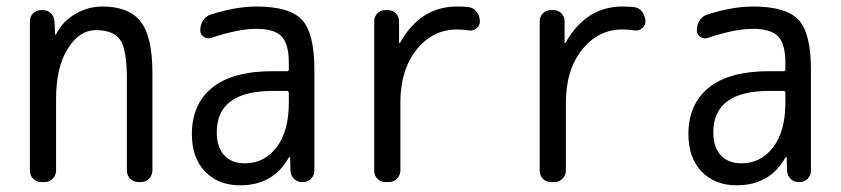

<svg xmlns="http://www.w3.org/2000/svg" viewBox="-20 -550 2540 580"><path d="M105.5 0Q90.8 0 80.6 -9.8Q70.3 -19.5 70.3 -35.2V-485.4Q70.3 -500 80.1 -509.8Q89.8 -519.5 105.5 -519.5H109.4Q124 -519.5 133.8 -509.8Q143.6 -500 144.5 -485.4L146.5 -446.3Q146.5 -445.3 147.5 -445.3Q149.4 -445.3 149.4 -446.3Q168 -484.4 206.5 -507.3Q245.1 -530.3 290 -530.3Q369.1 -530.3 404.8 -484.9Q440.4 -439.5 440.4 -330.1V-35.2Q440.4 -20.5 430.2 -10.3Q419.9 0 405.3 0H398.4Q383.8 0 373.5 -9.8Q363.3 -19.5 363.3 -35.2V-311.5Q363.3 -399.4 343.3 -429.2Q323.2 -459 269.5 -459Q219.7 -459 184.6 -402.8Q149.4 -346.7 149.4 -252V-35.2Q149.4 -20.5 139.2 -10.3Q128.9 0 114.3 0Z M804.7 -275.4Q634.8 -275.4 634.8 -150.4Q634.8 -105.5 657.2 -81.1Q679.7 -56.6 719.7 -56.6Q778.3 -56.6 815.4 -105Q852.5 -153.3 852.5 -240.2V-269.5Q852.5 -274.4 847.7 -275.4ZM705.1 9.8Q639.6 9.8 599.6 -31.7Q559.6 -73.2 559.6 -144.5Q559.6 -235.4 621.1 -285.2Q682.6 -335 804.7 -335H847.7Q852.5 -335 852.5 -339.8V-360.4Q852.5 -417 830.6 -439.9Q808.6 -462.9 754.9 -462.9Q699.2 -462.9 618.2 -435.5Q606.4 -431.6 595.7 -438.5Q585 -445.3 585 -458V-460Q585 -475.6 594.2 -489.3Q603.5 -502.9 619.1 -506.8Q693.4 -530.3 754.9 -530.3Q854.5 -530.3 892.1 -490.2Q929.7 -450.2 929.7 -339.8V-35.2Q929.7 -20.5 919.9 -10.3Q910.2 0 894.5 0H892.6Q877.9 0 868.2 -9.8Q858.4 -19.5 857.4 -35.2L856.4 -74.2Q856.4 -75.2 855.5 -75.2Q853.5 -75.2 852.5 -74.2Q805.7 9.8 705.1 9.8Z M1144.5 0Q1129.9 0 1120.1 -9.8Q1110.4 -19.5 1110.4 -35.2V-485.4Q1110.4 -500 1120.1 -509.8Q1129.9 -519.5 1144.5 -519.5H1151.4Q1166 -519.5 1175.8 -509.8Q1185.5 -500 1185.5 -485.4V-420.9Q1185.5 -419.9 1187 -419.9Q1188.5 -419.9 1188.5 -420.9Q1250 -530.3 1360.4 -530.3Q1384.8 -530.3 1396.5 -528.3Q1411.1 -526.4 1420.4 -513.7Q1429.7 -501 1429.7 -485.4Q1429.7 -472.7 1419.4 -464.4Q1409.2 -456.1 1396.5 -458Q1378.9 -460.9 1360.4 -460.9Q1287.1 -460.9 1238.3 -399.9Q1189.5 -338.9 1189.5 -240.2V-35.2Q1189.5 -20.5 1179.2 -10.3Q1168.9 0 1154.3 0Z M1644.5 0Q1629.9 0 1620.1 -9.8Q1610.4 -19.5 1610.4 -35.2V-485.4Q1610.4 -500 1620.1 -509.8Q1629.9 -519.5 1644.5 -519.5H1651.4Q1666 -519.5 1675.8 -509.8Q1685.5 -500 1685.5 -485.4V-420.9Q1685.5 -419.9 1687 -419.9Q1688.5 -419.9 1688.5 -420.9Q1750 -530.3 1860.4 -530.3Q1884.8 -530.3 1896.5 -528.3Q1911.1 -526.4 1920.4 -513.7Q1929.7 -501 1929.7 -485.4Q1929.7 -472.7 1919.4 -464.4Q1909.2 -456.1 1896.5 -458Q1878.9 -460.9 1860.4 -460.9Q1787.1 -460.9 1738.3 -399.9Q1689.5 -338.9 1689.5 -240.2V-35.2Q1689.5 -20.5 1679.2 -10.3Q1668.9 0 1654.3 0Z M2304.7 -275.4Q2134.8 -275.4 2134.8 -150.4Q2134.8 -105.5 2157.2 -81.1Q2179.7 -56.6 2219.7 -56.6Q2278.3 -56.6 2315.4 -105Q2352.5 -153.3 2352.5 -240.2V-269.5Q2352.5 -274.4 2347.7 -275.4ZM2205.1 9.8Q2139.6 9.8 2099.6 -31.7Q2059.6 -73.2 2059.6 -144.5Q2059.6 -235.4 2121.1 -285.2Q2182.6 -335 2304.7 -335H2347.7Q2352.5 -335 2352.5 -339.8V-360.4Q2352.5 -417 2330.6 -439.9Q2308.6 -462.9 2254.9 -462.9Q2199.2 -462.9 2118.2 -435.5Q2106.4 -431.6 2095.7 -438.5Q2085 -445.3 2085 -458V-460Q2085 -475.6 2094.2 -489.3Q2103.5 -502.9 2119.1 -506.8Q2193.4 -530.3 2254.9 -530.3Q2354.5 -530.3 2392.1 -490.2Q2429.7 -450.2 2429.7 -339.8V-35.2Q2429.7 -20.5 2419.9 -10.3Q2410.2 0 2394.5 0H2392.6Q2377.9 0 2368.2 -9.8Q2358.4 -19.5 2357.4 -35.2L2356.4 -74.2Q2356.4 -75.2 2355.5 -75.2Q2353.5 -75.2 2352.5 -74.2Q2305.7 9.8 2205.1 9.8Z"/></svg>

Font: Rounded-L Mgen+ 2m regular
Style: Regular
Weight: 400
Designer: [Source Han Sans]
Ryoko NISHIZUKA  (kana & ideographs); Paul D. Hunt (Latin, Greek & Cyrillic); Wenlong ZHANG  (bopomofo
Version: Version 1.059.20150602